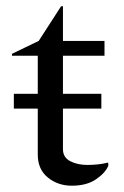

<svg xmlns="http://www.w3.org/2000/svg" viewBox="-20 -580 394 610"><path d="M208 10Q164 10 132 -16Q100 -42 100 -89V-235H24V-282H100V-403H18V-409L103 -450L174 -560H180V-450H312V-403H180V-282H302V-235H180V-106Q180 -80 203 -68Q226 -56 257 -56Q293 -56 321 -63H324V-53Q314 -30 284.5 -10Q255 10 208 10Z"/></svg>

Font: Spectral
Style: Regular
Weight: 400
Designer: Jean-Baptiste Levee
Foundry: Production Type
Version: Version 1.002